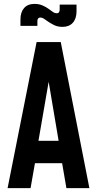

<svg xmlns="http://www.w3.org/2000/svg" viewBox="-20 -966 498 986"><path d="M19 0 168 -750H292L439 0H321L299 -128H159.5L137 0ZM177.5 -243H281L222 -593H238ZM301 -828Q276 -828 257.2 -837.5Q238.5 -847 227 -855Q215 -863.5 205.8 -869.8Q196.5 -876 187.5 -876Q179.5 -876 175.8 -871Q172 -866 172 -858V-833H85V-866Q85 -903.5 103.8 -924.8Q122.5 -946 157.5 -946Q180 -946 198.5 -938Q217 -930 229.5 -920.5Q241.5 -912 251.2 -905Q261 -898 271 -898Q279.5 -898 283 -903.5Q286.5 -909 286.5 -916.5V-942.5H373V-908Q373 -870.5 354 -849.2Q335 -828 301 -828Z"/></svg>

Font: Mohave SemiBold
Style: Regular
Weight: 600
Designer: Gumpita Rahayu
Foundry: Tokotype
Version: Version 2.003